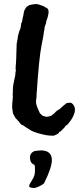

<svg xmlns="http://www.w3.org/2000/svg" viewBox="-20 -663 402 955"><path d="M152 88Q152 88 182 85Q238 85 238 133Q238 171 199 249Q192 256 174.5 264Q157 272 151 272Q125 272 125 262Q125 255 139.5 233Q154 211 154 188Q154 165 152.5 160Q151 155 143 153Q129 143 129 120.5Q129 98 152 88ZM163 -206Q162 -202 162 -190Q162 -178 160 -169Q158 -160 160 -147Q164 -129 177 -103Q177 -100 192 -87Q196 -86 200.5 -85Q205 -84 208 -82.5Q211 -81 222 -83.5Q233 -86 236.5 -88.5Q240 -91 251 -100Q262 -114 275 -119Q294 -137 311 -150Q327 -153 332 -152Q337 -151 343 -144Q357 -128 351 -103Q343 -75 321 -50Q317 -43 306 -37Q304 -35 300 -28L281 -9Q275 -9 273 -3Q271 3 247 12Q217 12 194 6Q144 -5 123 -21L104 -33Q102 -37 85 -44L72 -60L57 -76L47 -94Q44 -98 43 -109.5Q42 -121 40 -129Q41 -132 41 -151Q43 -160 43 -173Q45 -176 43 -194L44 -203V-217Q44 -233 48 -251Q52 -269 56 -289Q56 -302 59 -312Q56 -321 60 -356V-362Q60 -372 61 -378V-385L63 -446Q63 -449 68 -472Q68 -484 77 -511Q83 -521 83 -528Q83 -533 86 -548Q91 -554 93 -575Q94 -575 98 -597Q98 -609 109 -624Q111 -630 127 -638H128Q132 -640 158 -643Q170 -643 189 -635Q194 -635 217 -620Q229 -606 210 -556Q210 -547 202 -529Q202 -520 199 -508Q199 -499 186.5 -436.5Q174 -374 163 -206Z"/></svg>

Font: Caveat Brush
Style: Regular
Weight: 400
Designer: Pablo Impallari
Foundry: Creative Lab NY
Version: Version 1.096; ttfautohint (v1.3)